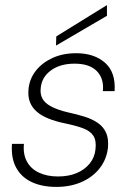

<svg xmlns="http://www.w3.org/2000/svg" viewBox="-20 -722 516 754"><path d="M201 12Q145 12 104.5 -7Q64 -26 43.5 -63.5Q23 -101 27 -157H74Q70 -117 85.5 -88Q101 -59 133 -44Q165 -29 208 -29Q249 -29 280.5 -42Q312 -55 332 -79.5Q352 -104 355 -136Q359 -170 346.5 -189Q334 -208 305.5 -218.5Q277 -229 233 -238Q199 -245 171.5 -256Q144 -267 125.5 -282.5Q107 -298 98 -320Q89 -342 92 -372Q96 -413 121 -444.5Q146 -476 186.5 -494.5Q227 -513 279 -513Q350 -513 392.5 -475.5Q435 -438 430 -364H384Q389 -413 360.5 -442.5Q332 -472 273 -472Q216 -472 180 -445.5Q144 -419 140 -377Q137 -353 146.5 -335Q156 -317 181.5 -303.5Q207 -290 250 -280Q283 -273 313 -263.5Q343 -254 364.5 -239Q386 -224 396.5 -201Q407 -178 404 -142Q399 -97 372 -62Q345 -27 301 -7.5Q257 12 201 12ZM200 -543 201 -579 400 -702V-660Z"/></svg>

Font: DM Sans 17pt ExtraLight
Style: Italic
Weight: 250
Italic angle: -10°
Version: Version 4.004;gftools[0.9.30]